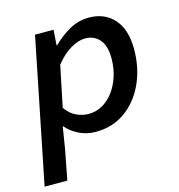

<svg xmlns="http://www.w3.org/2000/svg" viewBox="-118 -595 822 881"><g transform="rotate(-15 293.0 -154.5)"><path d="M-14 194 124 -491H212L207 -418H210Q247 -455 290 -479Q333 -503 382 -503Q457 -503 501.5 -453Q546 -403 546 -310Q546 -220 512.5 -147Q479 -74 419 -31Q359 12 279 12Q236 12 199.5 -6Q163 -24 140 -52H138L122 48L94 194ZM269 -76Q304 -76 334 -93Q364 -110 386.5 -140Q409 -170 422 -210Q435 -250 435 -296Q435 -356 409 -385.5Q383 -415 341 -415Q309 -415 271.5 -393Q234 -371 200 -328L160 -134Q181 -103 210 -89.5Q239 -76 269 -76Z"/></g></svg>

Font: Source Code Pro SemiBold
Style: Italic
Weight: 600
Italic angle: -11°
Monospace: yes
Designer: Paul D. Hunt, Teo Tuominen
Foundry: Adobe Systems Incorporated
Version: Version 1.016;hotconv 1.0.116;makeotfexe 2.5.65601